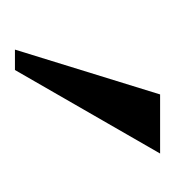

<svg xmlns="http://www.w3.org/2000/svg" viewBox="-9 -872 234 257"><g transform="rotate(90 108.5 -744.0)"><path d="M46.9 -646.5 106.9 -840.8H186L74.2 -646.5Z"/></g></svg>

Font: Oswald-Light
Style: Light
Weight: 300
Designer: vernon adams
Foundry: vernon adams
Version: Version ; ttfautohint (v0.92.18-e454-dirty) -l 8 -r 50 -G 20